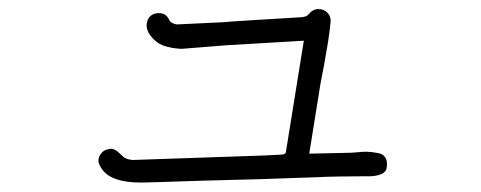

<svg xmlns="http://www.w3.org/2000/svg" viewBox="-20 -463 1040 415"><path d="M816.4 -109.4Q816.4 -103.5 815.4 -98.6V-97.7Q810.5 -84 782.2 -82H764.6Q748 -82 716.3 -81.5Q684.6 -81.1 668.9 -80.1Q540 -75.2 412.1 -72.3Q297.9 -68.4 285.2 -68.4Q212.9 -68.4 196.3 -104.5Q189.5 -115.2 195.8 -127Q202.1 -138.7 214.8 -140.6Q221.7 -142.6 227.5 -139.6Q233.4 -136.7 239.3 -130.9Q245.1 -125 248 -123Q254.9 -118.2 266.6 -117.2L552.7 -127L589.8 -128.9Q594.7 -128.9 597.7 -132.8L636.7 -375L469.7 -365.2L372.1 -357.4Q349.6 -358.4 331.1 -365.2Q316.4 -371.1 304.7 -386.7Q293 -403.3 298.8 -418V-418.9Q304.7 -433.6 321.8 -434.6Q338.9 -435.5 345.7 -419.9Q349.6 -412.1 362.3 -410.2L462.9 -415Q469.7 -416 534.2 -419.9Q598.6 -423.8 631.8 -425.8Q643.6 -426.8 647.5 -432.6Q656.2 -443.4 668.5 -443.4Q680.7 -443.4 688.5 -434.6Q696.3 -425.8 694.3 -413.1Q692.4 -393.6 689 -372.1Q685.5 -350.6 680.7 -323.7Q675.8 -296.9 672.9 -283.2Q660.2 -204.1 648.4 -130.9Q692.4 -131.8 737.3 -132.8Q740.2 -132.8 752 -133.8Q774.4 -136.7 793 -132.8Q804.7 -131.8 810.5 -125.5Q816.4 -119.1 816.4 -109.4Z"/></svg>

Font: irohamaru Light
Style: Regular
Weight: 200
Designer: [Source Han Sans]
Ryoko NISHIZUKA  (kana & ideographs); Paul D. Hunt (Latin, Greek & Cyrillic); Wenlong ZHANG  (bopomofo
Version: Version 1.01